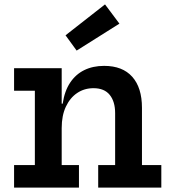

<svg xmlns="http://www.w3.org/2000/svg" viewBox="-20 -853 774 873"><path d="M260.5 -102.5H339V0H44V-102.5H138.5V-440.5H44V-543H260.5ZM503.5 -102.5V-338.5Q503.5 -391 479 -421.5Q454.5 -452 405 -452Q363.5 -452 331 -430.2Q298.5 -408.5 279.5 -368Q260.5 -327.5 260.5 -271L237 -381.5H265Q273.5 -439 298.8 -477Q324 -515 363.2 -534.2Q402.5 -553.5 453.5 -553.5Q537 -553.5 581.2 -504Q625.5 -454.5 625.5 -362.5V-102.5H713.5V0H426.5V-102.5ZM457.5 -833 523 -745.5 328.5 -623 278 -692.5Z"/></svg>

Font: Hepta Slab ExtraLight SemiBold
Style: Regular
Weight: 600
Version: Version 1.102